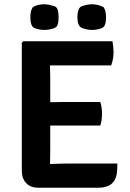

<svg xmlns="http://www.w3.org/2000/svg" viewBox="-20 -876 610 898"><path d="M215 -171 214 -109 284 -111H529Q529 -79 526 -62Q515 2 440 2H159Q123 2 102.5 -19.5Q82 -41 82 -78V-676L89 -683H506Q511 -658 511 -629.5Q511 -601 500 -570H214L215 -501V-398L280 -399H449Q457 -376 457 -344Q457 -312 449 -289H215ZM465 -842Q476 -825 476 -795Q476 -775 471.5 -762Q467 -749 457 -745Q447 -741 435.5 -738.5Q424 -736 411 -736Q399 -736 386.5 -738.5Q374 -741 363 -745.5Q352 -750 347 -762.5Q342 -775 342 -796Q342 -816 347 -829.5Q352 -843 363 -847Q374 -851 386.5 -853.5Q399 -856 411 -856Q440 -856 465 -842ZM133 -842Q155 -856 186 -856Q198 -856 210 -853.5Q222 -851 233.5 -847.5Q245 -844 249.5 -831Q254 -818 254 -796Q254 -774 250 -761.5Q246 -749 234 -744.5Q222 -740 210 -738Q198 -736 186 -736Q158 -737 140 -745.5Q122 -754 122 -795Q122 -825 133 -842Z"/></svg>

Font: Signika
Style: Semibold
Weight: 600
Designer: Anna Giedrys
Foundry: Anna Giedrys
Version: Version 1.001